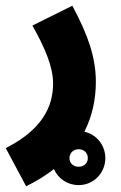

<svg xmlns="http://www.w3.org/2000/svg" viewBox="-56 -419 422 669"><path d="M218 226C270 226 311 184 311 132C311 87 280 49 238 40C266 -15 278 -75 278 -134C278 -218 251 -297 196 -399L57 -330C100 -253 129 -187 129 -128C129 -48 91 33 -36 97L35 230C72 212 104 192 132 170C146 203 179 226 218 226ZM218 162C200 162 186 150 186 132C186 114 200 101 218 101C236 101 250 113 250 132C250 150 236 162 218 162Z"/></svg>

Font: Noto Sans Arabic UI ExtraCondensed Extra
Style: Regular
Weight: 800
Width: 3
Designer: Nadine Chahine - Monotype Design Team
Foundry: Monotype Imaging Inc.
Version: Version 1.900